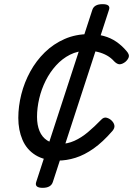

<svg xmlns="http://www.w3.org/2000/svg" viewBox="-20 -753 640 923"><path d="M258 19Q193 19 150.5 -7.5Q108 -34 88 -81Q68 -128 68 -186Q68 -242 82.5 -299.5Q97 -357 125.5 -409Q154 -461 195.5 -501.5Q237 -542 290.5 -565.5Q344 -589 408 -589Q446 -589 479 -580Q512 -571 539 -552.5Q566 -534 588 -508Q603 -491 599 -478.5Q595 -466 582 -455Q567 -444 555 -444Q543 -444 529 -458Q514 -475 494.5 -486Q475 -497 451.5 -503Q428 -509 399 -509Q354 -509 316.5 -490Q279 -471 249.5 -438.5Q220 -406 199.5 -365Q179 -324 168.5 -279Q158 -234 158 -191Q158 -152 170 -123Q182 -94 206.5 -78Q231 -62 268 -61Q304 -61 337.5 -76Q371 -91 402.5 -117.5Q434 -144 466 -177Q479 -191 493 -187Q507 -183 517 -173Q528 -162 530 -149.5Q532 -137 520 -123Q474 -70 430 -39Q386 -8 343 5.5Q300 19 258 19ZM185 150Q145 150 154 122L424 -706Q433 -733 473 -733Q513 -733 504 -706L234 122Q225 150 185 150Z"/></svg>

Font: Playwrite CA
Style: Regular
Weight: 400
Designer: Veronika Burian, José Scaglione
Foundry: TypeTogether
Version: Version 1.002